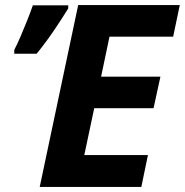

<svg xmlns="http://www.w3.org/2000/svg" viewBox="-20 -734 726 754"><path d="M136 0 287 -714H686L660 -590H410L377 -433H610L583 -309H350L311 -125H561L535 0ZM36 -523V-538Q48 -561 61.5 -592.5Q75 -624 87.5 -655.5Q100 -687 109 -713H248V-701Q224 -662 193 -616Q162 -570 124 -523Z"/></svg>

Font: BC Sans
Style: Bold Italic
Weight: 700
Italic angle: -12°
Designer: Monotype Design Team
Province of B.C.
Foundry: Monotype Imaging Inc.
Version: Version 2.000;GOOG;noto-source:20170915:90ef993387c0